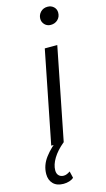

<svg xmlns="http://www.w3.org/2000/svg" viewBox="-164 -788 581 1054"><g transform="rotate(-15 126.5 -261.0)"><path d="M47 0 151 -525H222L118 0ZM217 -641Q196 -641 182.5 -655Q169 -669 169 -688Q169 -710 184.5 -726Q200 -742 224 -742Q245 -742 259 -729Q273 -716 273 -696Q273 -672 257 -656.5Q241 -641 217 -641ZM59 220Q21 220 0.5 199Q-20 178 -20 144Q-20 94 13 50.5Q46 7 94 -26L117 0Q76 34 54.5 69.5Q33 105 33 137Q33 156 43.5 166.5Q54 177 71 177Q81 177 90 173Q99 169 108 163L117 201Q108 210 92 215Q76 220 59 220Z"/></g></svg>

Font: MOST Montserrat
Style: Italic
Weight: 400
Italic angle: -11.3°
Designer: Julieta Ulanovsky
Foundry: Julieta Ulanovsky
Version: Version 8.000;March 11, 2024;FontCreator 15.0.0.2926 64-bit